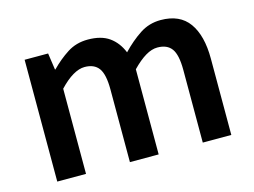

<svg xmlns="http://www.w3.org/2000/svg" viewBox="-82 -707 1117 845"><g transform="rotate(-15 476.5 -284.5)"><path d="M83 0V-555H190L201 -479H203Q239 -516 280 -542.5Q321 -569 374 -569Q435 -569 471.5 -543Q508 -517 527 -470Q567 -512 610 -540.5Q653 -569 706 -569Q793 -569 834.5 -511Q876 -453 876 -348V0H746V-331Q746 -400 725.5 -428Q705 -456 661 -456Q635 -456 606.5 -439Q578 -422 545 -388V0H414V-331Q414 -400 393.5 -428Q373 -456 329 -456Q304 -456 275 -439Q246 -422 214 -388V0Z"/></g></svg>

Font: Noto Sans HK Thin SemiBold
Style: Regular
Weight: 600
Version: Version 2.004-H2;hotconv 1.0.118;makeotfexe 2.5.65603